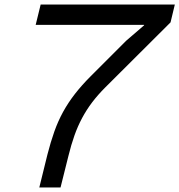

<svg xmlns="http://www.w3.org/2000/svg" viewBox="-20 -830 794 850"><path d="M735 -731 446 -443Q413 -410 388 -377Q363 -344 343.5 -307.5Q324 -271 309.5 -230Q295 -189 283 -140L248 0H154L190 -146Q204 -201 220.5 -247.5Q237 -294 259.5 -335Q282 -376 312 -414.5Q342 -453 381 -492L539 -650L618 -718V-720H138L160 -810H754Z"/></svg>

Font: TypoPRO Sinkin Sans
Style: 400 Italic
Weight: 400
Italic angle: -112°
Designer: Keith Bates
Foundry: K-Type
Version: Sinkin Sans (version 1.0)  by Keith Bates   •   © 2014   www